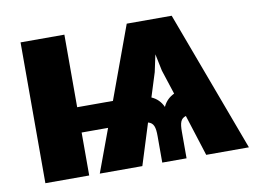

<svg xmlns="http://www.w3.org/2000/svg" viewBox="-64 -639 984 733"><g transform="rotate(-10 428.0 -273.0)"><path d="M679.7 0H845.2L642.1 -545.9H467.8L364.7 -264.6H226.1V-545.9H56.2V0H226.1V-166.5H328.6L267.1 0H432.1L482.4 -160.2C503.9 -154.3 509.3 -138.2 509.3 -102.5V0H603.5V-102.5C603.5 -137.7 608.4 -153.3 628.9 -159.7ZM511.7 -252 541 -345.2 555.2 -411.6 568.8 -346.2 599.6 -251.5C581.1 -242.7 565.9 -229 556.2 -207.5C546.4 -229.5 530.8 -243.7 511.7 -252Z"/></g></svg>

Font: Inter ExtraBold
Style: Regular
Weight: 800
Designer: Rasmus Andersson
Foundry: rsms
Version: Version 4.001;git-9221beed3